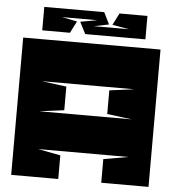

<svg xmlns="http://www.w3.org/2000/svg" viewBox="-55 -840 809 890"><g transform="rotate(5 350.0 -394.5)"><path d="M564 -445H134L249 -430V-320L134 -305H564L449 -320V-430ZM669 -639V0H449V-110L564 -130H144L249 -110V0H30V-639ZM315 -680H595V-789H465L437 -734L515 -720H352L421 -734L394 -789H115V-680H244L272 -735L201 -749H365L287 -735Z"/></g></svg>

Font: Banana Brick
Style: Regular
Weight: 400
Designer: artmaker
Foundry: artmaker
Version: Version 4.000 2011 initial release